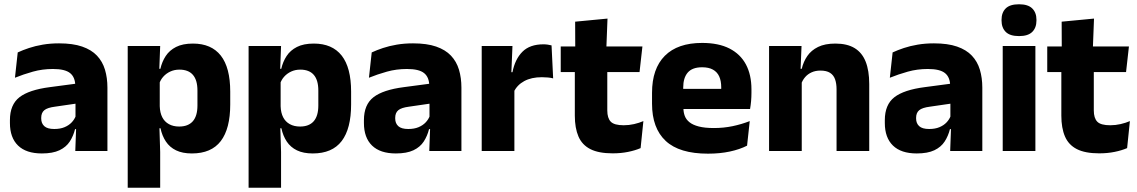

<svg xmlns="http://www.w3.org/2000/svg" viewBox="-20 -707 5324 899"><path d="M332.5 0 337 -123 333.5 -130.5V-284L332.5 -304Q332.5 -345 308.5 -364.5Q284.5 -384 228 -384Q178.5 -384 134 -371.5Q89.5 -359 50 -343L63 -461.5Q86.5 -472.5 115.8 -482.2Q145 -492 180.5 -498Q216 -504 256.5 -504Q321 -504 364.5 -489Q408 -474 434 -446.5Q460 -419 471.5 -380.8Q483 -342.5 483 -296.5V0ZM176 11.5Q102.5 11.5 64.5 -25.5Q26.5 -62.5 26.5 -131V-144.5Q26.5 -217 71.2 -251.8Q116 -286.5 213.5 -299L345.5 -316.5L354.5 -224.5L237.5 -207.5Q202 -203 187.5 -191Q173 -179 173 -155.5V-152Q173 -129.5 187.5 -116.2Q202 -103 234 -103Q262 -103 282.2 -111.5Q302.5 -120 315.5 -133.8Q328.5 -147.5 335 -164.5L356.5 -102.5H331.5Q323.5 -70.5 306.8 -44.5Q290 -18.5 258.5 -3.5Q227 11.5 176 11.5Z M878.5 11.5Q834.5 11.5 804.5 -3Q774.5 -17.5 756.8 -44.2Q739 -71 731.5 -106.5H692L728 -209.5Q729 -179 739.8 -158Q750.5 -137 770.8 -125.8Q791 -114.5 819 -114.5Q861 -114.5 882.8 -139.2Q904.5 -164 904.5 -213V-283Q904.5 -332 883.2 -356.5Q862 -381 820 -381Q796.5 -381 777.2 -372Q758 -363 744.8 -348.2Q731.5 -333.5 725.5 -314.5L690.5 -385H731Q738.5 -418 756 -444.8Q773.5 -471.5 804.5 -487.2Q835.5 -503 883.5 -503Q969.5 -503 1013.8 -446.8Q1058 -390.5 1058 -278V-218Q1058 -104.5 1013.8 -46.5Q969.5 11.5 878.5 11.5ZM578 172V-491.5H730L725 -359L728 -341.5V-152.5L726 -126.5L730 5V172Z M1444.5 11.5Q1400.5 11.5 1370.5 -3Q1340.5 -17.5 1322.8 -44.2Q1305 -71 1297.5 -106.5H1258L1294 -209.5Q1295 -179 1305.8 -158Q1316.5 -137 1336.8 -125.8Q1357 -114.5 1385 -114.5Q1427 -114.5 1448.8 -139.2Q1470.5 -164 1470.5 -213V-283Q1470.5 -332 1449.2 -356.5Q1428 -381 1386 -381Q1362.5 -381 1343.2 -372Q1324 -363 1310.8 -348.2Q1297.5 -333.5 1291.5 -314.5L1256.5 -385H1297Q1304.5 -418 1322 -444.8Q1339.5 -471.5 1370.5 -487.2Q1401.5 -503 1449.5 -503Q1535.5 -503 1579.8 -446.8Q1624 -390.5 1624 -278V-218Q1624 -104.5 1579.8 -46.5Q1535.5 11.5 1444.5 11.5ZM1144 172V-491.5H1296L1291 -359L1294 -341.5V-152.5L1292 -126.5L1296 5V172Z M1990 0 1994.5 -123 1991 -130.5V-284L1990 -304Q1990 -345 1966 -364.5Q1942 -384 1885.5 -384Q1836 -384 1791.5 -371.5Q1747 -359 1707.5 -343L1720.5 -461.5Q1744 -472.5 1773.2 -482.2Q1802.5 -492 1838 -498Q1873.5 -504 1914 -504Q1978.5 -504 2022 -489Q2065.5 -474 2091.5 -446.5Q2117.5 -419 2129 -380.8Q2140.5 -342.5 2140.5 -296.5V0ZM1833.5 11.5Q1760 11.5 1722 -25.5Q1684 -62.5 1684 -131V-144.5Q1684 -217 1728.8 -251.8Q1773.5 -286.5 1871 -299L2003 -316.5L2012 -224.5L1895 -207.5Q1859.5 -203 1845 -191Q1830.5 -179 1830.5 -155.5V-152Q1830.5 -129.5 1845 -116.2Q1859.5 -103 1891.5 -103Q1919.5 -103 1939.8 -111.5Q1960 -120 1973 -133.8Q1986 -147.5 1992.5 -164.5L2014 -102.5H1989Q1981 -70.5 1964.2 -44.5Q1947.5 -18.5 1916 -3.5Q1884.5 11.5 1833.5 11.5Z M2385.5 -276 2343.5 -369H2379.5Q2391.5 -430 2426.2 -464.8Q2461 -499.5 2524.5 -499.5Q2535.5 -499.5 2544.8 -498Q2554 -496.5 2562.5 -494.5L2570 -340Q2559.5 -343 2545.5 -344.2Q2531.5 -345.5 2517 -345.5Q2468 -345.5 2434.5 -327.2Q2401 -309 2385.5 -276ZM2235.5 0V-491.5H2379.5L2373 -334.5L2388.5 -332.5V0Z M2848.5 11Q2783 11 2744.2 -8.8Q2705.5 -28.5 2688.5 -68Q2671.5 -107.5 2671.5 -165.5V-440H2823.5V-190Q2823.5 -154 2839.8 -137.2Q2856 -120.5 2900.5 -120.5Q2925 -120.5 2949 -126Q2973 -131.5 2992.5 -140L2979.5 -13.5Q2954 -2.5 2920.8 4.2Q2887.5 11 2848.5 11ZM2605.5 -369.5V-489.5H2988L2974.5 -369.5ZM2673.5 -478.5 2673 -605.5 2824.5 -620 2819 -478.5Z M3295 12.5Q3161 12.5 3097 -47.2Q3033 -107 3033 -221.5V-272.5Q3033 -385.5 3093 -445.8Q3153 -506 3267.5 -506Q3344.5 -506 3395.8 -479.8Q3447 -453.5 3472.8 -405Q3498.5 -356.5 3498.5 -288.5V-272Q3498.5 -253 3496.8 -233.2Q3495 -213.5 3492 -196.5H3354Q3356 -225.5 3356.5 -251.2Q3357 -277 3357 -298Q3357 -328.5 3347.5 -349.2Q3338 -370 3318.2 -381Q3298.5 -392 3267.5 -392Q3221.5 -392 3200.2 -367.2Q3179 -342.5 3179 -297V-252L3180 -235.5V-200.5Q3180 -181.5 3186.2 -164.5Q3192.5 -147.5 3208.2 -134.8Q3224 -122 3251.8 -114.8Q3279.5 -107.5 3322.5 -107.5Q3368 -107.5 3410 -116.2Q3452 -125 3490.5 -140L3478 -25Q3444 -7.5 3397.5 2.5Q3351 12.5 3295 12.5ZM3114 -196.5V-291H3461V-196.5Z M3897 0V-289Q3897 -316 3890 -335.8Q3883 -355.5 3866.5 -366Q3850 -376.5 3821.5 -376.5Q3798 -376.5 3780 -368.2Q3762 -360 3749.8 -345.8Q3737.5 -331.5 3731.5 -313.5L3708 -385H3734Q3742 -418.5 3760.2 -445Q3778.5 -471.5 3810.5 -487.2Q3842.5 -503 3891.5 -503Q3946.5 -503 3981.5 -481.8Q4016.5 -460.5 4033.2 -418.5Q4050 -376.5 4050 -313.5V0ZM3581 0V-491.5H3733L3728 -368.5L3734 -354V0Z M4429 0 4433.5 -123 4430 -130.5V-284L4429 -304Q4429 -345 4405 -364.5Q4381 -384 4324.5 -384Q4275 -384 4230.5 -371.5Q4186 -359 4146.5 -343L4159.5 -461.5Q4183 -472.5 4212.2 -482.2Q4241.5 -492 4277 -498Q4312.5 -504 4353 -504Q4417.5 -504 4461 -489Q4504.5 -474 4530.5 -446.5Q4556.5 -419 4568 -380.8Q4579.5 -342.5 4579.5 -296.5V0ZM4272.5 11.5Q4199 11.5 4161 -25.5Q4123 -62.5 4123 -131V-144.5Q4123 -217 4167.8 -251.8Q4212.5 -286.5 4310 -299L4442 -316.5L4451 -224.5L4334 -207.5Q4298.5 -203 4284 -191Q4269.5 -179 4269.5 -155.5V-152Q4269.5 -129.5 4284 -116.2Q4298.5 -103 4330.5 -103Q4358.5 -103 4378.8 -111.5Q4399 -120 4412 -133.8Q4425 -147.5 4431.5 -164.5L4453 -102.5H4428Q4420 -70.5 4403.2 -44.5Q4386.5 -18.5 4355 -3.5Q4323.5 11.5 4272.5 11.5Z M4675 0V-491.5H4828V0ZM4751.5 -538Q4708.5 -538 4689 -557.8Q4669.5 -577.5 4669.5 -611V-614.5Q4669.5 -648 4689 -667.5Q4708.5 -687 4751.5 -687Q4793.5 -687 4813.2 -667.5Q4833 -648 4833 -614.5V-611Q4833 -577 4813.2 -557.5Q4793.5 -538 4751.5 -538Z M5126.5 11Q5061 11 5022.2 -8.8Q4983.5 -28.5 4966.5 -68Q4949.5 -107.5 4949.5 -165.5V-440H5101.5V-190Q5101.5 -154 5117.8 -137.2Q5134 -120.5 5178.5 -120.5Q5203 -120.5 5227 -126Q5251 -131.5 5270.5 -140L5257.5 -13.5Q5232 -2.5 5198.8 4.2Q5165.5 11 5126.5 11ZM4883.5 -369.5V-489.5H5266L5252.5 -369.5ZM4951.5 -478.5 4951 -605.5 5102.5 -620 5097 -478.5Z"/></svg>

Font: Anek Bangla Medium
Style: Bold
Weight: 700
Version: Version 1.003